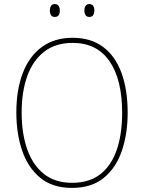

<svg xmlns="http://www.w3.org/2000/svg" viewBox="-20 -1003 705 940"><path d="M605 -451Q605 -348 576.5 -264.5Q548 -181 488 -132Q428 -83 332 -83Q237 -83 177 -132.5Q117 -182 88.5 -265.5Q60 -349 60 -452Q60 -564 92 -646.5Q124 -729 185.5 -773.5Q247 -818 336 -818Q425 -818 485 -773Q545 -728 575 -645.5Q605 -563 605 -451ZM86 -452Q86 -349 113.5 -271.5Q141 -194 195.5 -151Q250 -108 333 -108Q417 -108 471 -150Q525 -192 551.5 -269Q578 -346 578 -451Q578 -614 516 -703.5Q454 -793 336 -793Q252 -793 196.5 -750Q141 -707 113.5 -630.5Q86 -554 86 -452ZM224 -952Q224 -964 229.5 -973.5Q235 -983 248 -983Q262 -983 267.5 -973.5Q273 -964 273 -952Q273 -938 267.5 -929Q262 -920 248 -920Q235 -920 229.5 -929.5Q224 -939 224 -952ZM393 -952Q393 -964 398.5 -973.5Q404 -983 417 -983Q431 -983 436.5 -974Q442 -965 442 -952Q442 -939 436.5 -929.5Q431 -920 417 -920Q404 -920 398.5 -929.5Q393 -939 393 -952Z"/></svg>

Font: Noto Sans Kannada UI SemiCondensed Thin
Style: Regular
Weight: 100
Width: 4
Designer: Jelle Bosma - Monotype Design Team
Foundry: Monotype Imaging Inc.
Version: Version 2.005; ttfautohint (v1.8.4.7-5d5b)